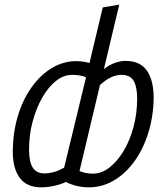

<svg xmlns="http://www.w3.org/2000/svg" viewBox="-20 -796 717 826"><path d="M158 10Q94 10 64 -32Q34 -74 35 -148Q36 -228 57 -297.5Q78 -367 115.5 -420Q153 -473 202.5 -503Q252 -533 309 -533Q335 -533 365 -525L422 -764L493 -776L427 -499Q452 -518 475.5 -526Q499 -534 520 -534Q583 -534 612 -492Q641 -450 641 -375Q640 -296 618.5 -226Q597 -156 559 -103Q521 -50 470.5 -20Q420 10 362 10Q311 10 263 -13Q240 -2 211 4Q182 10 158 10ZM171 -50Q191 -50 212.5 -56Q234 -62 256 -75L350 -463Q339 -469 323 -471.5Q307 -474 290 -474Q254 -474 221 -448Q188 -422 162 -376.5Q136 -331 120.5 -273.5Q105 -216 105 -153Q105 -100 121 -75Q137 -50 171 -50ZM380 -49Q417 -49 451 -75.5Q485 -102 512 -147Q539 -192 554.5 -250Q570 -308 570 -371Q570 -424 554.5 -449Q539 -474 503 -474Q457 -474 410 -430L322 -60Q349 -49 380 -49Z"/></svg>

Font: Ubuntu Sans Condensed
Style: Italic
Weight: 400
Width: 3
Italic angle: -13.5°
Designer: Dalton Maag Ltd
Foundry: Dalton Maag Ltd
Version: Version 1.006; ttfautohint (v1.8.4.7-5d5b)